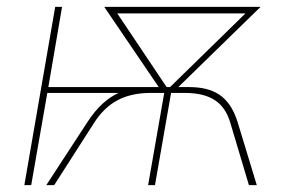

<svg xmlns="http://www.w3.org/2000/svg" viewBox="-20 -540 845 560"><path d="M51 0H71L118 -269H326C293 -254 263 -227 235 -184L115 0H138L254 -181C291 -239 341 -269 420 -269H459L412 0H432L479 -269H518C597 -269 635 -239 652 -181L706 0H729L673 -184C649 -261 602 -286 531 -286H500L740 -520H284L443 -286H121L161 -520H141ZM322 -501H696L476 -286H466Z"/></svg>

Font: Fixel Display Thin
Style: Italic
Weight: 100
Italic angle: -10°
Designer: AlfaBravo + MacPaw
Foundry: Kyrylo Tkachov, Marchela Mozhyna, Serhii Makarenko, Maria Weinstein, Zakhar Kryvoshyya
Version: Version 1.210;Glyphs 3.2 (3217)